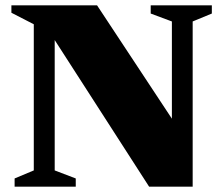

<svg xmlns="http://www.w3.org/2000/svg" viewBox="-20 -696 835 716"><path d="M106 -60.5V-605.5L22.5 -648.5V-676H342L666.5 -184.5L621 -159.5V-616L542 -645.5V-676H770V-645.5L698.5 -616V0H536L148 -602.5L184 -620.5V-60.5L262.5 -30.5V0H34.5V-30.5Z"/></svg>

Font: Newsreader 16pt 16pt ExtraBold
Style: Regular
Weight: 800
Version: Version 1.003